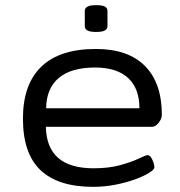

<svg xmlns="http://www.w3.org/2000/svg" viewBox="-20 -719 700 745"><path d="M341 6Q206 6 137.5 -58.5Q69 -123 69 -259Q69 -391 140 -460Q211 -529 352 -529Q477 -529 542.5 -463Q608 -397 608 -273Q608 -259 596 -243Q584 -227 570 -227H158Q161 -66 343 -66Q403 -66 447.5 -78.5Q492 -91 519 -104Q546 -117 553 -117Q563 -117 571 -99.5Q579 -82 579 -70Q579 -61 558 -48Q537 -35 502.5 -22.5Q468 -10 426 -2Q384 6 341 6ZM159 -299H521Q521 -376 477 -416.5Q433 -457 349 -457Q256 -457 208 -416.5Q160 -376 159 -299ZM353 -595Q329 -595 319 -601Q309 -607 309 -617V-677Q309 -687 319 -693Q329 -699 353 -699Q377 -699 387 -693.5Q397 -688 397 -677V-617Q397 -607 387 -601Q377 -595 353 -595Z"/></svg>

Font: Asap Expanded
Style: Regular
Weight: 400
Width: 7
Designer: Pablo Cosgaya
Foundry: Omnibus-Type
Version: Version 3.001; ttfautohint (v1.8.4.7-5d5b)